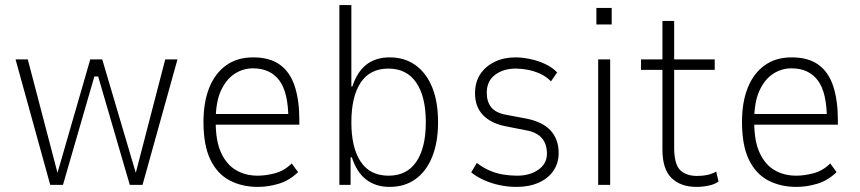

<svg xmlns="http://www.w3.org/2000/svg" viewBox="-20 -725 3372 753"><path d="M177 0 41 -492H89L205 -49H206L334 -492H381L512 -49H513L628 -492H676L539 0H489L365 -425H350L227 0Z M991 8Q929 8 880.5 -17.5Q832 -43 805 -99Q778 -155 778 -247Q778 -324 800.5 -380.5Q823 -437 866.5 -468.5Q910 -500 973 -500Q1038 -500 1078 -471Q1118 -442 1136 -386.5Q1154 -331 1154 -254V-236H810V-278H1131L1111 -256Q1111 -362 1075.5 -409.5Q1040 -457 972 -457Q933 -457 900 -435.5Q867 -414 846.5 -369.5Q826 -325 826 -253V-246Q826 -171 847.5 -125Q869 -79 906 -57.5Q943 -36 991 -36Q1022 -36 1058.5 -45.5Q1095 -55 1124 -84L1149 -50Q1115 -17 1073.5 -4.5Q1032 8 991 8Z M1508 8Q1454 8 1416.5 -20.5Q1379 -49 1360 -108H1355V0H1311V-705H1358V-386H1362Q1381 -444 1417.5 -472Q1454 -500 1508 -500Q1567 -500 1609.5 -469.5Q1652 -439 1675 -382.5Q1698 -326 1698 -246Q1698 -167 1675 -110Q1652 -53 1609.5 -22.5Q1567 8 1508 8ZM1504 -36Q1576 -36 1613 -91Q1650 -146 1650 -245Q1650 -346 1612.5 -401Q1575 -456 1503 -456Q1431 -456 1394.5 -401Q1358 -346 1358 -245Q1358 -146 1394.5 -91Q1431 -36 1504 -36Z M2006 8Q1972 8 1939 1Q1906 -6 1877.5 -19Q1849 -32 1828 -49L1850 -86Q1875 -67 1900.5 -56Q1926 -45 1953.5 -40.5Q1981 -36 2008 -36Q2058 -36 2091.5 -59.5Q2125 -83 2125 -122Q2125 -161 2104.5 -184Q2084 -207 2043 -214L1962 -230Q1906 -241 1874.5 -273.5Q1843 -306 1843 -359Q1843 -403 1863.5 -434Q1884 -465 1920 -482.5Q1956 -500 2002 -500Q2028 -500 2059 -493.5Q2090 -487 2118 -474Q2146 -461 2165 -441L2141 -406Q2121 -426 2097 -436.5Q2073 -447 2049 -451.5Q2025 -456 2003 -456Q1954 -456 1921.5 -431.5Q1889 -407 1889 -361Q1889 -327 1906 -305Q1923 -283 1964 -275L2044 -260Q2109 -247 2140 -212.5Q2171 -178 2171 -125Q2171 -86 2151 -56Q2131 -26 2093.5 -9Q2056 8 2006 8Z M2319 -629V-694H2379V-629ZM2326 0V-492H2373V0Z M2712 8Q2649 8 2613.5 -27Q2578 -62 2578 -138V-451H2494V-492H2578V-643H2624V-492H2783V-451H2624V-147Q2624 -81 2647.5 -58Q2671 -35 2714 -35Q2735 -35 2752.5 -38.5Q2770 -42 2789 -52L2798 -13Q2783 -2 2759 3Q2735 8 2712 8Z M3103 8Q3041 8 2992.5 -17.5Q2944 -43 2917 -99Q2890 -155 2890 -247Q2890 -324 2912.5 -380.5Q2935 -437 2978.5 -468.5Q3022 -500 3085 -500Q3150 -500 3190 -471Q3230 -442 3248 -386.5Q3266 -331 3266 -254V-236H2922V-278H3243L3223 -256Q3223 -362 3187.5 -409.5Q3152 -457 3084 -457Q3045 -457 3012 -435.5Q2979 -414 2958.5 -369.5Q2938 -325 2938 -253V-246Q2938 -171 2959.5 -125Q2981 -79 3018 -57.5Q3055 -36 3103 -36Q3134 -36 3170.5 -45.5Q3207 -55 3236 -84L3261 -50Q3227 -17 3185.5 -4.5Q3144 8 3103 8Z"/></svg>

Font: Nunito Sans 7pt Condensed ExtraLight
Style: Regular
Weight: 250
Width: 3
Designer: Vernon Adams
Foundry: Vernon Adams
Version: Version 3.101;gftools[0.9.27]